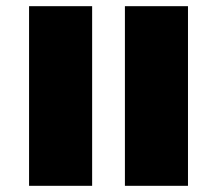

<svg xmlns="http://www.w3.org/2000/svg" viewBox="-20 -601 702 621"><path d="M384 0H588V-581H384ZM74 0H278V-581H74Z"/></svg>

Font: Noto Serif Tamil SemiCondensed Black
Style: Regular
Weight: 900
Width: 4
Designer: Indian Type Foundry, Tom Grace, and the Monotype Design Team
Foundry: Monotype Imaging Inc.
Version: Version 2.004